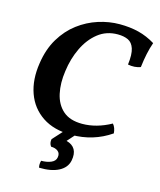

<svg xmlns="http://www.w3.org/2000/svg" viewBox="-133 -780 929 1116"><g transform="rotate(15 331.5 -221.5)"><path d="M663 -629Q651 -595 643 -557Q635 -519 630 -476Q595 -463 554 -471Q562 -534 551 -567.5Q540 -601 514.5 -613Q489 -625 452 -625Q384 -625 334 -585.5Q284 -546 253 -481Q222 -416 212 -340Q201 -266 214.5 -204Q228 -142 269.5 -105.5Q311 -69 385 -69Q471 -69 558 -117Q567 -107 572 -93Q577 -79 578 -63Q473 9 342 9Q236 9 166.5 -37.5Q97 -84 68.5 -164Q40 -244 56 -346Q69 -433 107.5 -497Q146 -561 201 -602.5Q256 -644 320 -664.5Q384 -685 448 -685Q510 -685 562 -672Q614 -659 663 -629ZM210 242Q207 233 207.5 221.5Q208 210 211 200Q245 200 270 189.5Q295 179 299 157Q304 132 288 119Q272 106 246 106Q232 88 237 63L309 -16H383L324 50Q398 70 382 153Q373 197 328 220.5Q283 244 210 242Z"/></g></svg>

Font: Vollkorn
Style: Bold Italic
Weight: 700
Italic angle: -11°
Designer: Friedrich Althausen
Foundry: Friedrich Althausen
Version: Version 5.000; ttfautohint (v1.8.3)